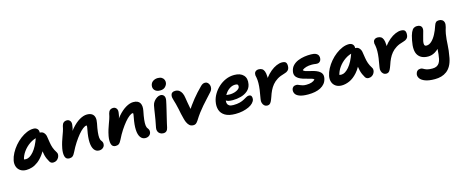

<svg xmlns="http://www.w3.org/2000/svg" viewBox="-47 -1582 6448 2673"><g transform="rotate(-15 3176.5 -246.0)"><path d="M152 10Q101 10 66.5 -13.5Q32 -37 18.5 -76.5Q5 -116 14 -163Q24 -214 51.5 -265.5Q79 -317 117.5 -362.5Q156 -408 202.5 -443.5Q249 -479 297.5 -499.5Q346 -520 393 -520Q430 -520 451 -496Q472 -472 463 -428Q460 -412 449 -403Q438 -394 424 -391Q358 -380 301.5 -341Q245 -302 206 -247.5Q167 -193 155 -134Q152 -117 151.5 -102.5Q151 -88 155 -66L107 -168Q128 -150 145 -143.5Q162 -137 187 -137Q238 -137 295 -202.5Q352 -268 395 -393Q404 -417 425 -430.5Q446 -444 468 -444Q504 -444 525 -419Q546 -394 550 -363Q558 -315 564 -275Q570 -235 583 -197.5Q596 -160 622 -120Q633 -105 632.5 -84Q632 -63 621 -42Q610 -21 589.5 -7Q569 7 540 7Q523 7 510.5 -0.5Q498 -8 491 -20Q476 -45 465 -70Q454 -95 446.5 -123.5Q439 -152 434 -189Q429 -226 426 -274L480 -278Q447 -194 406.5 -138.5Q366 -83 322.5 -50Q279 -17 236 -3.5Q193 10 152 10Z M1201 10Q1156 10 1129.5 -27.5Q1103 -65 1099.5 -135.5Q1096 -206 1116 -308Q1121 -332 1123 -348.5Q1125 -365 1123.5 -376Q1122 -387 1116.5 -395.5Q1111 -404 1101 -411Q1126 -411 1142.5 -402.5Q1159 -394 1165 -377.5Q1171 -361 1163 -333Q1151 -355 1140.5 -363Q1130 -371 1116 -371Q1097 -371 1066 -347.5Q1035 -324 999.5 -281.5Q964 -239 927 -182.5Q890 -126 858 -60Q838 -19 819.5 -5Q801 9 772 9Q724 9 711 -36Q698 -81 711 -151Q721 -202 733 -239.5Q745 -277 757 -309.5Q769 -342 780.5 -375Q792 -408 800 -451Q807 -481 825.5 -496.5Q844 -512 874 -512Q902 -512 920 -487.5Q938 -463 928 -415Q925 -387 917.5 -364.5Q910 -342 899 -317Q888 -292 876 -256Q864 -220 851 -165L823 -208Q878 -312 937.5 -381Q997 -450 1055.5 -484Q1114 -518 1163 -518Q1209 -518 1236 -499.5Q1263 -481 1271 -446.5Q1279 -412 1269 -364Q1254 -292 1248.5 -241.5Q1243 -191 1246.5 -160Q1250 -129 1265 -112Q1276 -98 1280.5 -83.5Q1285 -69 1281 -47Q1275 -22 1253.5 -6Q1232 10 1201 10Z M1869 10Q1824 10 1797.5 -27.5Q1771 -65 1767.5 -135.5Q1764 -206 1784 -308Q1789 -332 1791 -348.5Q1793 -365 1791.5 -376Q1790 -387 1784.5 -395.5Q1779 -404 1769 -411Q1794 -411 1810.5 -402.5Q1827 -394 1833 -377.5Q1839 -361 1831 -333Q1819 -355 1808.5 -363Q1798 -371 1784 -371Q1765 -371 1734 -347.5Q1703 -324 1667.5 -281.5Q1632 -239 1595 -182.5Q1558 -126 1526 -60Q1506 -19 1487.5 -5Q1469 9 1440 9Q1392 9 1379 -36Q1366 -81 1379 -151Q1389 -202 1401 -239.5Q1413 -277 1425 -309.5Q1437 -342 1448.5 -375Q1460 -408 1468 -451Q1475 -481 1493.5 -496.5Q1512 -512 1542 -512Q1570 -512 1588 -487.5Q1606 -463 1596 -415Q1593 -387 1585.5 -364.5Q1578 -342 1567 -317Q1556 -292 1544 -256Q1532 -220 1519 -165L1491 -208Q1546 -312 1605.5 -381Q1665 -450 1723.5 -484Q1782 -518 1831 -518Q1901 -518 1926 -476.5Q1951 -435 1937 -364Q1922 -292 1916.5 -241.5Q1911 -191 1914.5 -160Q1918 -129 1933 -112Q1944 -98 1948.5 -83.5Q1953 -69 1949 -47Q1943 -22 1921.5 -6Q1900 10 1869 10Z M2128 10Q2100 10 2079 -3.5Q2058 -17 2049.5 -40Q2041 -63 2046 -89Q2059 -154 2067 -198.5Q2075 -243 2079.5 -276Q2084 -309 2089 -338.5Q2094 -368 2100 -400Q2106 -430 2126 -455.5Q2146 -481 2172 -497Q2198 -513 2222 -513Q2254 -513 2271.5 -489.5Q2289 -466 2281 -421Q2277 -401 2269 -364.5Q2261 -328 2250 -283.5Q2239 -239 2228.5 -194.5Q2218 -150 2209 -112.5Q2200 -75 2196 -53Q2190 -23 2173 -6.5Q2156 10 2128 10ZM2237 -577Q2186 -577 2160 -605.5Q2134 -634 2142 -676Q2149 -713 2179 -733Q2209 -753 2249 -753Q2284 -753 2306.5 -738Q2329 -723 2337 -701Q2345 -679 2341 -657Q2336 -628 2310.5 -602.5Q2285 -577 2237 -577Z M2561 10Q2528 10 2507 -6.5Q2486 -23 2469 -59Q2459 -81 2450 -116Q2441 -151 2432 -189.5Q2423 -228 2418 -259Q2408 -307 2399 -339.5Q2390 -372 2383 -394.5Q2376 -417 2372.5 -435Q2369 -453 2373 -474Q2376 -494 2392 -506Q2408 -518 2435 -518Q2470 -518 2493 -501.5Q2516 -485 2530 -455.5Q2544 -426 2549 -387Q2555 -352 2561 -313.5Q2567 -275 2575 -237.5Q2583 -200 2592 -165L2548 -173Q2579 -222 2609 -263.5Q2639 -305 2669.5 -343Q2700 -381 2732.5 -416.5Q2765 -452 2802 -489Q2818 -505 2833 -512.5Q2848 -520 2867 -520Q2889 -520 2904.5 -505.5Q2920 -491 2927 -469Q2934 -447 2929 -422Q2927 -411 2921.5 -399.5Q2916 -388 2906 -377Q2865 -331 2830 -293.5Q2795 -256 2762.5 -218.5Q2730 -181 2697 -137.5Q2664 -94 2628 -36Q2611 -11 2596.5 -0.5Q2582 10 2561 10Z M3167 10Q3071 10 3017.5 -22.5Q2964 -55 2947 -109Q2930 -163 2943 -228Q2953 -282 2983.5 -333.5Q3014 -385 3060 -427Q3106 -469 3163.5 -494Q3221 -519 3287 -519Q3375 -519 3419 -472Q3463 -425 3447 -342Q3436 -286 3395 -251Q3354 -216 3297 -200.5Q3240 -185 3180 -185Q3111 -185 3083.5 -205.5Q3056 -226 3060 -250Q3063 -264 3071.5 -271.5Q3080 -279 3095 -279Q3105 -279 3120 -276Q3135 -273 3161 -273Q3193 -273 3225 -282Q3257 -291 3279.5 -307Q3302 -323 3306 -343Q3310 -364 3301 -374.5Q3292 -385 3266 -385Q3224 -385 3186 -361Q3148 -337 3121 -296Q3094 -255 3083 -206Q3079 -183 3085 -162Q3091 -141 3111 -129Q3131 -117 3169 -117Q3225 -117 3263 -127.5Q3301 -138 3326.5 -152.5Q3352 -167 3372 -178Q3392 -189 3409 -189Q3438 -189 3447 -168Q3456 -147 3451 -122Q3445 -96 3422 -72Q3399 -48 3361 -30Q3323 -12 3273.5 -1Q3224 10 3167 10Z M3623 12Q3600 12 3582.5 -3Q3565 -18 3557 -44Q3549 -70 3556 -101Q3569 -170 3576.5 -225Q3584 -280 3584.5 -323.5Q3585 -367 3579 -400Q3572 -426 3571.5 -438.5Q3571 -451 3574 -465Q3578 -484 3595 -495.5Q3612 -507 3634 -507Q3664 -507 3684 -495Q3704 -483 3715 -455Q3726 -427 3727.5 -379Q3729 -331 3722 -259L3655 -237Q3686 -304 3725.5 -356Q3765 -408 3808 -443.5Q3851 -479 3894 -497.5Q3937 -516 3974 -516Q4024 -516 4036 -488.5Q4048 -461 4040 -419Q4036 -399 4019 -382.5Q4002 -366 3968 -357Q3904 -340 3861.5 -313.5Q3819 -287 3790.5 -252.5Q3762 -218 3742.5 -177.5Q3723 -137 3708 -90Q3694 -50 3682.5 -28Q3671 -6 3657.5 3Q3644 12 3623 12Z M4216 10Q4134 10 4089.5 -7.5Q4045 -25 4030 -53Q4015 -81 4021 -112Q4025 -134 4041.5 -147.5Q4058 -161 4084 -161Q4098 -161 4111 -156Q4124 -151 4138.5 -144.5Q4153 -138 4173 -132.5Q4193 -127 4223 -127Q4269 -127 4301 -138Q4333 -149 4351 -169Q4343 -181 4318.5 -188.5Q4294 -196 4261.5 -204Q4229 -212 4196 -222.5Q4163 -233 4136 -250Q4109 -267 4096 -293.5Q4083 -320 4091 -359Q4100 -406 4130.5 -437.5Q4161 -469 4204.5 -487Q4248 -505 4297.5 -512.5Q4347 -520 4394 -519Q4439 -519 4464.5 -506Q4490 -493 4499 -471Q4508 -449 4503 -423Q4498 -399 4482.5 -385.5Q4467 -372 4445 -372Q4431 -372 4421 -373.5Q4411 -375 4400 -376.5Q4389 -378 4369 -378Q4322 -378 4286.5 -367.5Q4251 -357 4228 -338Q4233 -324 4256 -316Q4279 -308 4311.5 -301Q4344 -294 4377.5 -284Q4411 -274 4439 -258Q4467 -242 4481.5 -215.5Q4496 -189 4488 -148Q4479 -105 4455 -75.5Q4431 -46 4395 -27Q4359 -8 4313.5 1Q4268 10 4216 10Z M4698 10Q4647 10 4612.5 -13.5Q4578 -37 4564.5 -76.5Q4551 -116 4560 -163Q4570 -214 4597.5 -265.5Q4625 -317 4663.5 -362.5Q4702 -408 4748.5 -443.5Q4795 -479 4843.5 -499.5Q4892 -520 4939 -520Q4976 -520 4997 -496Q5018 -472 5009 -428Q5006 -412 4995 -403Q4984 -394 4970 -391Q4904 -380 4847.5 -341Q4791 -302 4752 -247.5Q4713 -193 4701 -134Q4698 -117 4697.5 -102.5Q4697 -88 4701 -66L4653 -168Q4674 -150 4691 -143.5Q4708 -137 4733 -137Q4784 -137 4841 -202.5Q4898 -268 4941 -393Q4950 -417 4971 -430.5Q4992 -444 5014 -444Q5050 -444 5071 -419Q5092 -394 5096 -363Q5104 -315 5110 -275Q5116 -235 5129 -197.5Q5142 -160 5168 -120Q5179 -105 5178.5 -84Q5178 -63 5167 -42Q5156 -21 5135.5 -7Q5115 7 5086 7Q5069 7 5056.5 -0.5Q5044 -8 5037 -20Q5022 -45 5011 -70Q5000 -95 4992.5 -123.5Q4985 -152 4980 -189Q4975 -226 4972 -274L5026 -278Q4981 -166 4925 -103.5Q4869 -41 4810.5 -15.5Q4752 10 4698 10Z M5337 12Q5314 12 5296.5 -3Q5279 -18 5271 -44Q5263 -70 5270 -101Q5283 -170 5290.5 -225Q5298 -280 5298.5 -323.5Q5299 -367 5293 -400Q5286 -426 5285.5 -438.5Q5285 -451 5288 -465Q5292 -484 5309 -495.5Q5326 -507 5348 -507Q5378 -507 5398 -495Q5418 -483 5429 -455Q5440 -427 5441.5 -379Q5443 -331 5436 -259L5369 -237Q5400 -304 5439.5 -356Q5479 -408 5522 -443.5Q5565 -479 5608 -497.5Q5651 -516 5688 -516Q5738 -516 5750 -488.5Q5762 -461 5754 -419Q5750 -399 5733 -382.5Q5716 -366 5682 -357Q5618 -340 5575.5 -313.5Q5533 -287 5504.5 -252.5Q5476 -218 5456.5 -177.5Q5437 -137 5422 -90Q5408 -50 5396.5 -28Q5385 -6 5371.5 3Q5358 12 5337 12Z M5974 261Q5887 261 5834.5 241Q5782 221 5761 190Q5740 159 5746 126Q5752 98 5769.5 83Q5787 68 5814 68Q5831 68 5842.5 74Q5854 80 5870 88.5Q5886 97 5911 103Q5936 109 5980 109Q6015 109 6039.5 96.5Q6064 84 6078.5 60.5Q6093 37 6100 5Q6107 -32 6110 -61.5Q6113 -91 6115 -119.5Q6117 -148 6120.5 -180Q6124 -212 6132 -252L6183 -218Q6153 -172 6123 -142.5Q6093 -113 6065 -96.5Q6037 -80 6011.5 -74Q5986 -68 5965 -68Q5864 -68 5819.5 -133.5Q5775 -199 5804 -343Q5818 -417 5835.5 -454.5Q5853 -492 5873.5 -505Q5894 -518 5920 -518Q5951 -518 5968 -506.5Q5985 -495 5990 -475.5Q5995 -456 5989 -432Q5981 -398 5969.5 -361.5Q5958 -325 5951.5 -293Q5945 -261 5950.5 -241Q5956 -221 5982 -221Q6020 -221 6055 -253.5Q6090 -286 6119 -340.5Q6148 -395 6168 -458Q6178 -490 6193.5 -503.5Q6209 -517 6238 -517Q6264 -517 6283.5 -504Q6303 -491 6309.5 -465.5Q6316 -440 6305 -400Q6289 -350 6282 -309Q6275 -268 6272 -231Q6269 -194 6267 -156Q6265 -118 6260 -73Q6255 -28 6244 29Q6231 94 6206 138.5Q6181 183 6145 210Q6109 237 6066 249Q6023 261 5974 261Z"/></g></svg>

Font: Shantell Sans
Style: Bold Italic
Weight: 700
Italic angle: -11°
Designer: Stephen Nixon, Anya Danilova, Shantell Martin
Foundry: Arrow Type
Version: Version 1.011;[c5ecc13dd]